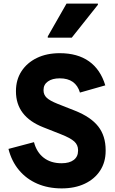

<svg xmlns="http://www.w3.org/2000/svg" viewBox="-20 -1028 640 1065"><path d="M322 17Q247 17 186.5 -9.2Q126 -35.5 85 -84.8Q44 -134 27 -202L168.5 -239.5Q183 -183.5 222.5 -153Q262 -122.5 321.5 -122.5Q365 -122.5 389 -140.8Q413 -159 413 -192V-195.5Q413 -224 392 -243.2Q371 -262.5 317.5 -283.5L220 -322Q68.5 -381.5 68.5 -521V-523Q68.5 -585.5 99.2 -632.8Q130 -680 184.5 -706.5Q239 -733 311.5 -733Q410 -733 473.8 -687.8Q537.5 -642.5 564 -554.5L423.5 -514.5Q400 -593.5 311.5 -593.5Q270 -593.5 245.8 -576.2Q221.5 -559 221.5 -529.5V-526.5Q221.5 -502.5 238.8 -486Q256 -469.5 298.5 -452.5L396 -414Q484 -379 525 -326.5Q566 -274 566 -195V-191Q566 -128.5 535.5 -81.8Q505 -35 450.2 -9Q395.5 17 322 17ZM245 -819V-826L349 -1008H523V-1001.5L378 -819Z"/></svg>

Font: Google Sans Code
Style: Regular
Weight: 400
Monospace: yes
Designer: Google Sans Code Authors
Foundry: Google LLC
Version: Version 6.000